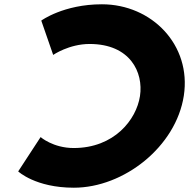

<svg xmlns="http://www.w3.org/2000/svg" viewBox="-20 -860 881 895"><path d="M397.7 -655C586.7 -655 649.5 -523 632.5 -412C615.7 -302 512.5 -170 323.5 -170C227.5 -170 169.3 -221 169.3 -221L64.8 -61C64.8 -61 145.2 15 324.2 15C558.2 15 800.6 -177 836.9 -414C873 -650 688 -840 455 -840C276 -840 172.4 -764 172.4 -764L227.9 -604C227.9 -604 301.7 -655 397.7 -655Z"/></svg>

Font: Sztylet
Style: BdObl
Weight: 700
Foundry: Cannot Into Space Fonts, PlusOne Fonts
Version: Version 0.12